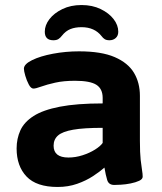

<svg xmlns="http://www.w3.org/2000/svg" viewBox="-20 -735 645 763"><path d="M209 8Q125 8 85.5 -33.5Q46 -75 46 -145Q46 -184 61 -217Q76 -250 113.5 -274Q151 -298 218 -311Q285 -324 388 -324V-346Q388 -382 363 -398Q338 -414 278 -414Q233 -414 199.5 -406.5Q166 -399 144 -391Q122 -383 113 -383Q103 -383 94.5 -399Q86 -415 80.5 -434Q75 -453 75 -462Q75 -480 107.5 -496Q140 -512 190.5 -521.5Q241 -531 294 -531Q383 -531 436 -508Q489 -485 512.5 -445.5Q536 -406 536 -354V-175Q536 -127 539 -100Q542 -73 544.5 -58.5Q547 -44 547 -33Q547 -23 533 -16.5Q519 -10 499 -6Q479 -2 460.5 -1Q442 0 434 0Q412 0 406 -19.5Q400 -39 395 -69Q377 -53 349.5 -35Q322 -17 286.5 -4.5Q251 8 209 8ZM252 -109Q280 -109 308 -118Q336 -127 357.5 -140.5Q379 -154 388 -167V-227Q313 -227 270.5 -219.5Q228 -212 210.5 -196.5Q193 -181 193 -156Q193 -109 252 -109ZM304 -715Q347 -715 380 -699Q413 -683 431.5 -659Q450 -635 450 -609Q450 -593 440 -584Q430 -575 415 -575Q403 -575 396 -579.5Q389 -584 384 -591Q356 -627 304 -627Q279 -627 260 -619.5Q241 -612 226 -593Q220 -585 212.5 -580Q205 -575 192 -575Q158 -575 158 -609Q158 -635 176.5 -659Q195 -683 228 -699Q261 -715 304 -715Z"/></svg>

Font: Asap Semi Expanded
Style: Bold
Weight: 700
Width: 6
Designer: Pablo Cosgaya
Foundry: Omnibus-Type
Version: Version 3.001; ttfautohint (v1.8.4.7-5d5b)